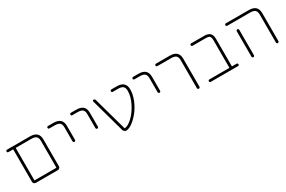

<svg xmlns="http://www.w3.org/2000/svg" viewBox="87 -1455 3491 2342"><g transform="rotate(-30 1832.0 -284.0)"><path d="M169.9 -58.6Q169.9 -54.7 173.8 -54.7H474.6Q479.5 -54.7 479.5 -58.6V-431.6Q479.5 -475.6 459 -494.1Q438.5 -512.7 388.7 -512.7H173.8Q169.9 -512.7 169.9 -507.8ZM514.6 -431.6V-54.7Q514.6 -41 504.4 -30.8Q494.1 -20.5 480.5 -20.5H169.9Q155.3 -20.5 145 -30.8Q134.8 -41 134.8 -54.7V-507.8Q134.8 -512.7 130.9 -512.7H68.4Q60.5 -512.7 55.7 -517.6Q50.8 -522.5 50.8 -529.8Q50.8 -537.1 55.7 -542Q60.5 -546.9 68.4 -546.9H388.7Q452.1 -546.9 483.4 -518.6Q514.6 -490.2 514.6 -431.6Z M719.7 -512.7H644.5Q637.7 -512.7 632.8 -517.6Q627.9 -522.5 627.9 -529.8Q627.9 -537.1 632.8 -542Q637.7 -546.9 644.5 -546.9H719.7Q783.2 -546.9 814.5 -518.6Q845.7 -490.2 845.7 -431.6V-235.4Q845.7 -228.5 840.3 -223.1Q835 -217.8 828.1 -217.8Q821.3 -217.8 815.9 -223.1Q810.5 -228.5 810.5 -235.4V-431.6Q810.5 -475.6 789.6 -494.1Q768.6 -512.7 719.7 -512.7Z M1042 -512.7H966.8Q960 -512.7 955.1 -517.6Q950.2 -522.5 950.2 -529.8Q950.2 -537.1 955.1 -542Q960 -546.9 966.8 -546.9H1042Q1105.5 -546.9 1136.7 -518.6Q1168 -490.2 1168 -431.6V-235.4Q1168 -228.5 1162.6 -223.1Q1157.2 -217.8 1150.4 -217.8Q1143.6 -217.8 1138.2 -223.1Q1132.8 -228.5 1132.8 -235.4V-431.6Q1132.8 -475.6 1111.8 -494.1Q1090.8 -512.7 1042 -512.7Z M1611.3 -546.9Q1674.8 -546.9 1706.1 -518.6Q1737.3 -490.2 1737.3 -431.6Q1737.3 -362.3 1707 -287.6Q1676.8 -212.9 1631.8 -155.3Q1586.9 -97.7 1535.2 -58.6Q1489.3 -24.4 1449.2 -20.5Q1447.3 -20.5 1445.3 -20.5Q1431.6 -20.5 1420.9 -29.3Q1409.2 -39.1 1404.3 -53.7L1272.5 -529.3Q1271.5 -531.2 1271.5 -533.2Q1271.5 -538.1 1274.4 -541Q1279.3 -546.9 1285.2 -546.9Q1303.7 -546.9 1308.6 -529.3L1439.5 -58.6Q1440.4 -54.7 1445.3 -54.7Q1488.3 -58.6 1545.9 -110.4Q1607.4 -166 1654.8 -257.8Q1702.1 -349.6 1702.1 -431.6Q1702.1 -475.6 1681.2 -494.1Q1660.2 -512.7 1611.3 -512.7H1537.1Q1530.3 -512.7 1525.4 -517.6Q1520.5 -522.5 1520.5 -529.8Q1520.5 -537.1 1525.4 -542Q1530.3 -546.9 1537.1 -546.9Z M1918 -512.7H1842.8Q1835.9 -512.7 1831.1 -517.6Q1826.2 -522.5 1826.2 -529.8Q1826.2 -537.1 1831.1 -542Q1835.9 -546.9 1842.8 -546.9H1918Q1981.4 -546.9 2012.7 -518.6Q2043.9 -490.2 2043.9 -431.6V-235.4Q2043.9 -228.5 2038.6 -223.1Q2033.2 -217.8 2026.4 -217.8Q2019.5 -217.8 2014.2 -223.1Q2008.8 -228.5 2008.8 -235.4V-431.6Q2008.8 -475.6 1987.8 -494.1Q1966.8 -512.7 1918 -512.7Z M2165 -512.7Q2158.2 -512.7 2153.3 -517.6Q2148.4 -522.5 2148.4 -529.8Q2148.4 -537.1 2153.3 -542Q2158.2 -546.9 2165 -546.9H2358.4Q2421.9 -546.9 2453.1 -518.6Q2484.4 -490.2 2484.4 -431.6V-39.1Q2484.4 -31.2 2479 -25.9Q2473.6 -20.5 2466.3 -20.5Q2459 -20.5 2453.6 -25.9Q2448.2 -31.2 2448.2 -39.1V-431.6Q2448.2 -475.6 2427.7 -494.1Q2407.2 -512.7 2358.4 -512.7Z M2916 -441.4Q2916 -483.4 2901.9 -498Q2887.7 -512.7 2844.7 -512.7H2661.1Q2654.3 -512.7 2649.4 -517.6Q2644.5 -522.5 2644.5 -529.8Q2644.5 -537.1 2649.4 -542Q2654.3 -546.9 2661.1 -546.9H2844.7Q2900.4 -546.9 2925.8 -521.5Q2951.2 -496.1 2951.2 -441.4V-58.6Q2951.2 -54.7 2956.1 -54.7H3016.6Q3024.4 -54.7 3029.3 -49.8Q3034.2 -44.9 3034.2 -37.6Q3034.2 -30.3 3029.3 -25.4Q3024.4 -20.5 3016.6 -20.5H2633.8Q2626 -20.5 2621.1 -25.4Q2616.2 -30.3 2616.2 -37.6Q2616.2 -44.9 2621.1 -49.8Q2626 -54.7 2633.8 -54.7H2911.1Q2916 -54.7 2916 -58.6Z M3470.7 -512.7H3150.4Q3142.6 -512.7 3137.7 -517.6Q3132.8 -522.5 3132.8 -529.8Q3132.8 -537.1 3137.7 -542Q3142.6 -546.9 3150.4 -546.9H3470.7Q3534.2 -546.9 3565.4 -518.6Q3596.7 -490.2 3596.7 -431.6V-38.1Q3596.7 -31.2 3591.3 -25.9Q3585.9 -20.5 3579.1 -20.5Q3572.3 -20.5 3566.9 -25.9Q3561.5 -31.2 3561.5 -38.1V-431.6Q3561.5 -475.6 3540.5 -494.1Q3519.5 -512.7 3470.7 -512.7ZM3216.8 -396.5Q3216.8 -403.3 3222.2 -408.7Q3227.5 -414.1 3234.4 -414.1Q3241.2 -414.1 3246.6 -408.7Q3252 -403.3 3252 -396.5V-46.9V-38.1Q3252 -31.2 3246.6 -25.9Q3241.2 -20.5 3234.4 -20.5Q3227.5 -20.5 3222.2 -25.9Q3216.8 -31.2 3216.8 -38.1V-46.9Z"/></g></svg>

Font: Gen Jyuu Gothic ExtraLight
Style: Regular
Weight: 100
Designer: [Source Han Sans]
Ryoko NISHIZUKA  (kana & ideographs); Paul D. Hunt (Latin, Greek & Cyrillic); Wenlong ZHANG  (bopomofo
Version: Version 1.002.20150607